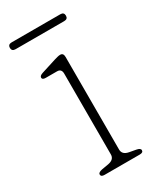

<svg xmlns="http://www.w3.org/2000/svg" viewBox="-157 -648 589 705"><g transform="rotate(-30 137.5 -296.0)"><path d="M162.5 -446.5V-54Q162.5 -32 189.5 -27L217 -22Q234 -19 234 -10Q234 0 219 0H70Q55 0 55 -10Q55 -18.5 72 -22L101 -27Q127.5 -32 127.5 -53.5V-396Q127.5 -416.5 109 -416.5H61Q46.5 -416.5 46.5 -425.5Q46.5 -433.5 60.5 -438L123.5 -458Q131 -460 137.2 -461.8Q143.5 -463.5 149 -463.5Q162.5 -463.5 162.5 -446.5ZM2 -577.5Q2 -592 17.5 -592H224Q239.5 -592 239.5 -577.5Q239.5 -563 224 -563H17.5Q2 -563 2 -577.5Z"/></g></svg>

Font: Fraunces 9pt S050 Thin
Style: Regular
Weight: 100
Version: Version 1.000; ttfautohint (v1.8.3)